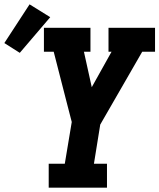

<svg xmlns="http://www.w3.org/2000/svg" viewBox="-103 -863 733 883"><path d="M121 0V-110H195L227 -302L204 -391L144 -625H99V-735H313V-625H283L319 -462L410 -625H396V-735H610V-625H551L358 -290L329 -110H389V0ZM-12 -620 -83 -665 33 -843 128 -784Z"/></svg>

Font: Iosevka Etoile XBdObl
Style: Regular
Weight: 800
Italic angle: -9°
Designer: Belleve Invis
Foundry: Belleve Invis
Version: Version 15.5.2; ttfautohint (v1.8.4)